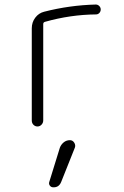

<svg xmlns="http://www.w3.org/2000/svg" viewBox="-20 -550 540 835"><path d="M118.2 -26.4V-426.8Q118.2 -453.1 133.3 -473.1Q148.4 -493.2 171.9 -499Q282.2 -527.3 396.5 -530.3Q405.3 -530.3 411.6 -523.9Q418 -517.6 418 -508.8Q418 -500 412.1 -493.7Q406.2 -487.3 397.5 -487.3Q286.1 -486.3 175.8 -455.1Q168 -453.1 168 -445.3V-26.4Q168 -15.6 160.6 -7.8Q153.3 0 143.1 0Q132.8 0 125.5 -7.3Q118.2 -14.6 118.2 -26.4ZM240.2 92.8Q245.1 79.1 256.8 69.3Q268.6 59.6 284.2 59.6Q295.9 59.6 302.7 70.3Q309.6 81.1 305.7 91.8L246.1 241.2Q236.3 265.6 211.9 264.6Q202.1 264.6 196.8 257.3Q191.4 250 194.3 241.2Z"/></svg>

Font: Rounded-X Mgen+ 1mn light
Style: Regular
Weight: 200
Designer: [Source Han Sans]
Ryoko NISHIZUKA  (kana & ideographs); Paul D. Hunt (Latin, Greek & Cyrillic); Wenlong ZHANG  (bopomofo
Version: Version 1.059.20150602